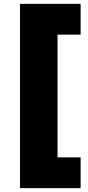

<svg xmlns="http://www.w3.org/2000/svg" viewBox="-20 -810 460 998"><path d="M399 -630H279V8H399V168H84V-790H399Z"/></svg>

Font: Prodigy Sans Black
Style: Regular
Weight: 900
Designer: Wei Huang
Foundry: Wei Huang
Version: Version 1.003; ttfautohint (v1.8.3)